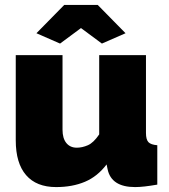

<svg xmlns="http://www.w3.org/2000/svg" viewBox="-20 -750 686 780"><path d="M208 10Q128 10 86 -38.5Q44 -87 44 -180V-526H234V-223Q234 -188 249.5 -169Q265 -150 292 -150Q314 -150 337 -160Q360 -170 383 -204V-526H573V-210Q573 -183 583 -172.5Q593 -162 619 -160V0Q590 5 568 7.5Q546 10 529 10Q432 10 417 -63L413 -82Q376 -33 325 -11.5Q274 10 208 10ZM128 -615 241 -730H377L490 -615L394 -573L309 -636L224 -573Z"/></svg>

Font: Raleway
Style: Heavy
Weight: 900
Designer: Matt McInerney, Pablo Impallari, Rodrigo Fuenzalida
Foundry: Matt McInerney, Pablo Impallari, Rodrigo Fuenzalida
Version: Version 2.001; ttfautohint (v0.8) -G 200 -r 50